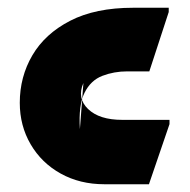

<svg xmlns="http://www.w3.org/2000/svg" viewBox="-20 -475 490 495"><path d="M31 -210Q31 -277 63.5 -332.5Q96 -388 161 -421.5Q226 -455 323 -455H415V-444L365 -291H308Q274 -291 244 -279.5Q214 -268 198 -236Q182 -204 186 -142L195 -261Q178 -222 207 -194Q236 -166 295 -166H417V-155L364 0H249Q186 0 136.5 -27.5Q87 -55 59 -103Q31 -151 31 -210Z"/></svg>

Font: Kufam ExtraBold
Style: Regular
Weight: 800
Designer: Wael Morcos, Artur Schmal
Foundry: Original Type
Version: Version 1.300; ttfautohint (v1.8.3)